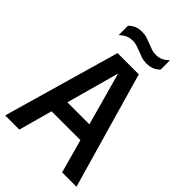

<svg xmlns="http://www.w3.org/2000/svg" viewBox="-269 -1042 1150 1150"><g transform="rotate(45 306.0 -467.0)"><path d="M3.5 0 215.5 -740H395.5L607.5 0H486L427 -214H182.5L123.5 0ZM211.5 -319H398L304.5 -656ZM381.5 -818Q358 -818 337.5 -824.8Q317 -831.5 298 -839.5Q281 -846 264 -851.8Q247 -857.5 229.5 -857.5Q202.5 -857.5 182.8 -848.2Q163 -839 144 -820.5V-899.5Q160 -917 181 -925.8Q202 -934.5 230.5 -934.5Q254 -934.5 274.5 -927.8Q295 -921 314 -913Q331 -906 348 -900.2Q365 -894.5 382.5 -894.5Q409.5 -894.5 429.2 -903.8Q449 -913 468 -931.5V-853Q436 -818 381.5 -818Z"/></g></svg>

Font: Encode Sans Cnd SmBold
Style: Regular
Weight: 600
Width: 3
Designer: Multiple Designers
Foundry: Impallari Type
Version: Version 3.002; ttfautohint (v1.8.3) -l 8 -r 50 -G 200 -x 14 